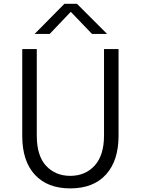

<svg xmlns="http://www.w3.org/2000/svg" viewBox="-20 -995 756 1032"><path d="M99.6 0ZM99.6 -264.6V-731.4H177.7V-266.6Q177.7 -157.2 228 -103.5Q278.3 -49.8 357.4 -49.8Q438.5 -49.8 488.8 -105Q539.1 -160.2 539.1 -266.6V-731.4H617.2V-264.6Q617.2 -131.8 549.8 -57.1Q482.4 17.6 357.4 17.6Q235.4 17.6 167.5 -55.7Q99.6 -128.9 99.6 -264.6ZM166 -812.5 326.2 -974.6H393.6L555.7 -812.5H474.6L360.4 -931.6L247.1 -812.5Z"/></svg>

Font: Batunionen A1
Style: Regular
Weight: 400
Designer: HanYang I&C Co.,Ltd.
Foundry: HanYang I&C Co.,Ltd.
Version: Version 2.50; ttfautohint (v1.6)